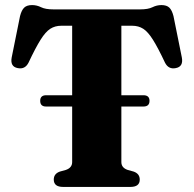

<svg xmlns="http://www.w3.org/2000/svg" viewBox="-20 -737 763 757"><path d="M138.5 -339.5Q138.5 -361.5 162 -361.5H264.5V-635.5H221.5Q197 -635.5 178.2 -623.5Q159.5 -611.5 139.8 -580Q120 -548.5 92.5 -490Q78.5 -462.5 50 -468.5Q19.5 -474 26 -510L59 -673.5Q65 -697 75.5 -707Q86 -717 106.5 -717Q125 -717 142 -708.5Q159 -700 190.5 -700H532.5Q564 -700 581 -708.5Q598 -717 616.5 -717Q637 -717 647.5 -707Q658 -697 664 -673.5L697 -510Q703.5 -474 673 -468.5Q644.5 -462.5 630.5 -490Q603 -548.5 583.2 -580Q563.5 -611.5 544.8 -623.5Q526 -635.5 501.5 -635.5H458.5V-361.5H545.5Q569.5 -361.5 569.5 -339.5Q569.5 -317 545.5 -317H458.5V-98Q458.5 -75.5 483.5 -67L507 -60.5Q531 -52 531 -29Q531 0 494 0H229Q192 0 192 -29Q192 -52 216 -60.5L239.5 -67Q264.5 -75.5 264.5 -98V-317H161.5Q138.5 -317 138.5 -339.5Z"/></svg>

Font: Fraunces 9pt
Style: Bold
Weight: 700
Version: Version 1.000;[b76b70a41]